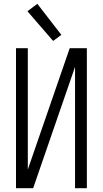

<svg xmlns="http://www.w3.org/2000/svg" viewBox="-20 -988 540 1008"><path d="M64 0V-735H126V-98L346 -735H408H436V0H374V-637L154 0H92ZM259 -773 124 -929 176 -968 302 -805Z"/></svg>

Font: Iosevka SS01 Light
Style: Regular
Weight: 300
Monospace: yes
Designer: Belleve Invis
Foundry: Belleve Invis
Version: 2.3.3; ttfautohint (v1.8.3)